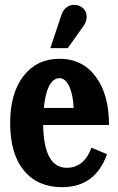

<svg xmlns="http://www.w3.org/2000/svg" viewBox="-20 -755 488 793"><path d="M327.1 -650.9 259.8 -556.2H188L232.9 -690.9Q239.3 -711.9 253.4 -723.4Q267.6 -734.9 286.1 -734.9Q308.1 -734.9 323 -721.2Q337.9 -707.5 337.9 -686Q337.9 -666.5 327.1 -650.9ZM255.9 -62Q327.1 -62 357.9 -145L421.9 -118.2Q374 18.1 235.8 18.1Q136.2 18.1 79.1 -50.3Q22 -118.7 22 -247.1Q22 -370.1 77.1 -441.2Q132.3 -512.2 226.1 -512.2Q319.8 -512.2 375 -439Q430.2 -365.7 430.2 -238.8H158.2Q161.1 -62 255.9 -62ZM226.1 -432.1Q199.7 -432.1 183.1 -400.1Q166.5 -368.2 161.1 -309.1H284.2Q281.2 -368.2 265.1 -400.1Q249 -432.1 226.1 -432.1Z"/></svg>

Font: Margherita Black
Style: Regular
Weight: 900
Designer: James Puckett
Foundry: Dunwich Type Founders
Version: Version 1.008;hotconv 1.0.109;makeotfexe 2.5.65596